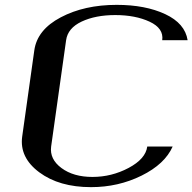

<svg xmlns="http://www.w3.org/2000/svg" viewBox="-20 -770 792 790"><path d="M752 -604.5H647.5Q654.3 -653.3 595.7 -680.7Q537.1 -708 454.1 -708Q373 -708 315.9 -681.2Q258.8 -654.3 252 -604.5L190.4 -167Q183.6 -115.2 232.9 -78.6Q282.2 -42 360.4 -42Q439.5 -42 509.3 -79.1Q579.1 -116.2 585.9 -167H690.4Q658.2 -94.7 562.5 -47.4Q466.8 0 354.5 0Q223.6 0 141.6 -61Q59.6 -122.1 71.3 -208L121.1 -562.5Q132.8 -647.5 230 -698.7Q327.1 -750 460 -750Q578.1 -750 659.7 -711.9Q741.2 -673.8 752 -604.5Z"/></svg>

Font: okolaks
Style: BoldItalic
Weight: 600
Width: 8
Italic angle: -8°
Version: Version 000.6.0